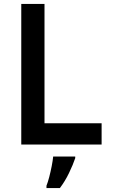

<svg xmlns="http://www.w3.org/2000/svg" viewBox="-20 -734 603 975"><path d="M88 0V-714H206V-108H496V0ZM216 209Q223 192 230 165Q237 138 242.5 110Q248 82 250 61H362V69Q351 102 330.5 144.5Q310 187 284 221H216Z"/></svg>

Font: Noto Sans Mono SemiCondensed SemiBold
Style: Regular
Weight: 600
Width: 4
Designer: Monotype Design Team
Foundry: Monotype Imaging Inc.
Version: Version 2.014; ttfautohint (v1.8.4.7-5d5b)